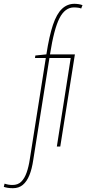

<svg xmlns="http://www.w3.org/2000/svg" viewBox="-147 -770 454 1010"><path d="M-79 220Q-107 220 -127 213L-123 196Q-111 200 -101.5 201.5Q-92 203 -81 203Q-53 203 -35.5 186Q-18 169 -7 138Q4 107 10 66L94 -465H37L39 -478L97 -484Q112 -581 131.5 -639Q151 -697 179 -723.5Q207 -750 245 -750Q250 -750 254.5 -749.5Q259 -749 264.5 -748.5Q270 -748 275.5 -746.5Q281 -745 287 -743L280 -725Q274 -728 267.5 -729Q261 -730 254.5 -730.5Q248 -731 242 -731Q195 -731 166 -674.5Q137 -618 116 -484H247L170 1H152L225 -465H113L28 71Q21 119 7.5 152Q-6 185 -27 202.5Q-48 220 -79 220Z"/></svg>

Font: Georama ExtraCondensed Thin
Style: Italic
Weight: 100
Width: 2
Italic angle: -9°
Designer: Jean-Baptiste Levee
Foundry: Production Type
Version: Version 1.001